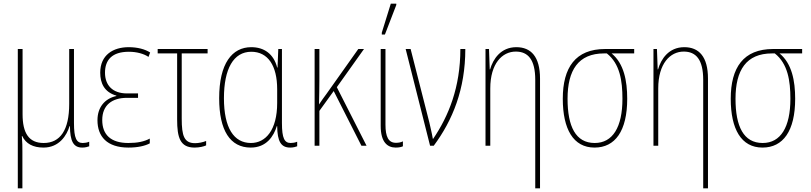

<svg xmlns="http://www.w3.org/2000/svg" viewBox="-20 -794 4418 1046"><path d="M77 232H102V31C102 6 102 -19 99 -53H101C121 -11 160 10 217 10C303 10 344 -57 359 -107H361C362 -26 379 10 428 10C445 10 458 6 466 3V-22C455 -17 441 -15 431 -15C397 -15 383 -40 383 -124V-527H357V-228C357 -85 308 -15 218 -15C137 -15 103 -69 103 -172V-527H77Z M680 10C730 10 770 1 796 -13V-39C766 -23 730 -15 679 -15C584 -15 537 -60 537 -140C537 -222 591 -261 672 -261H732V-285H672C593 -285 552 -330 552 -398C552 -467 590 -512 682 -512C725 -512 764 -501 789 -484L798 -508C770 -526 729 -537 681 -537C597 -537 526 -495 526 -398C526 -341 548 -292 614 -273V-271C551 -257 511 -210 511 -139C511 -51 562 10 680 10Z M1040 10C1066 10 1091 4 1103 -2V-26C1086 -19 1062 -14 1043 -14C983 -14 970 -54 970 -148V-503H1111V-527H839V-503H945V-143C945 -45 961 10 1040 10Z M1346 10C1431 10 1471 -51 1488 -107H1490C1491 -23 1511 10 1561 10C1578 10 1591 6 1599 3V-22C1588 -17 1574 -15 1564 -15C1530 -15 1516 -40 1516 -124V-527H1496L1492 -426H1490C1471 -501 1418 -537 1349 -537C1244 -537 1174 -448 1174 -259C1174 -83 1234 10 1346 10ZM1347 -15C1254 -15 1200 -97 1200 -259C1200 -419 1252 -512 1349 -512C1440 -512 1490 -436 1490 -308V-233C1490 -85 1427 -15 1347 -15Z M1963 -527H1932L1759 -283C1743 -262 1733 -247 1718 -225C1719 -273 1720 -319 1720 -363V-527H1694V0H1720V-190L1798 -298L1949 0H1977L1815 -319Z M2060 -606H2077L2139 -767V-774H2109L2060 -616ZM2136 10C2154 10 2166 7 2175 3V-24C2164 -18 2150 -16 2137 -16C2096 -16 2080 -49 2080 -115V-527H2054V-108C2054 -20 2090 10 2136 10Z M2323 0H2343C2446 -139 2515 -308 2515 -527H2488C2488 -318 2424 -162 2340 -38H2338C2333 -69 2322 -112 2319 -127L2217 -527H2190Z M2896 232H2922V-366C2922 -485 2873 -537 2793 -537C2708 -537 2666 -472 2650 -416H2648L2644 -527H2625V0H2651V-312C2651 -448 2716 -513 2790 -513C2857 -513 2896 -469 2896 -359Z M3219 10C3331 10 3397 -80 3397 -256C3397 -354 3379 -448 3312 -503H3435V-527H3277C3115 -527 3046 -426 3046 -256C3046 -91 3103 10 3219 10ZM3220 -15C3116 -15 3072 -105 3072 -256C3072 -411 3130 -503 3271 -503H3286C3357 -447 3371 -354 3371 -256C3371 -101 3318 -15 3220 -15Z M3811 232H3837V-366C3837 -485 3788 -537 3708 -537C3623 -537 3581 -472 3565 -416H3563L3559 -527H3540V0H3566V-312C3566 -448 3631 -513 3705 -513C3772 -513 3811 -469 3811 -359Z M4134 10C4246 10 4312 -80 4312 -256C4312 -354 4294 -448 4227 -503H4350V-527H4192C4030 -527 3961 -426 3961 -256C3961 -91 4018 10 4134 10ZM4135 -15C4031 -15 3987 -105 3987 -256C3987 -411 4045 -503 4186 -503H4201C4272 -447 4286 -354 4286 -256C4286 -101 4233 -15 4135 -15Z"/></svg>

Font: Noto Sans Condensed Thin
Style: Regular
Weight: 100
Width: 3
Designer: Monotype Design Team
Foundry: Monotype Imaging Inc.
Version: Version 2.013